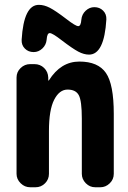

<svg xmlns="http://www.w3.org/2000/svg" viewBox="-20 -790 540 810"><path d="M460 -309.6V-56.6Q460 -33.2 442.9 -16.6Q425.8 0 403.3 0H381.8Q358.4 0 341.8 -17.1Q325.2 -34.2 325.2 -56.6V-290Q325.2 -364.3 312.5 -388.2Q299.8 -412.1 265.1 -412.1Q230.5 -412.1 208.5 -369.1Q186.5 -326.2 186.5 -237.3V-56.6Q186.5 -33.2 169.9 -16.6Q153.3 0 129.9 0H107.4Q84 0 66.9 -17.1Q49.8 -34.2 49.8 -56.6V-462.9Q49.8 -486.3 66.9 -502.9Q84 -519.5 107.4 -519.5H125Q149.4 -519.5 166 -503.4Q182.6 -487.3 183.6 -462.9V-451.2Q183.6 -450.2 184.6 -450.2Q186.5 -450.2 186.5 -451.2Q236.3 -530.3 314.9 -530.3Q393.6 -530.3 426.8 -482.4Q460 -434.6 460 -309.6ZM323.2 -707Q325.2 -729.5 341.3 -744.6Q357.4 -759.8 377.9 -759.8Q400.4 -759.8 415 -745.1Q429.7 -730.5 428.7 -708Q419.9 -559.6 355.5 -559.6Q334 -559.6 310.1 -572.3Q286.1 -585 240.2 -620.1Q201.2 -650.4 189.9 -650.4Q178.7 -650.4 176.8 -623Q174.8 -600.6 158.7 -585.4Q142.6 -570.3 122.1 -570.3Q99.6 -570.3 85 -585Q70.3 -599.6 71.3 -622.1Q80.1 -770.5 144.5 -769.5Q166 -769.5 189.9 -757.3Q213.9 -745.1 259.8 -710Q298.8 -679.7 310.1 -679.7Q321.3 -679.7 323.2 -707Z"/></svg>

Font: Rounded Mgen+ 1m bold
Style: Bold
Weight: 700
Designer: [Source Han Sans]
Ryoko NISHIZUKA  (kana & ideographs); Paul D. Hunt (Latin, Greek & Cyrillic); Wenlong ZHANG  (bopomofo
Version: Version 1.059.20150602